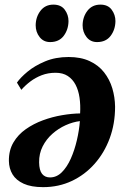

<svg xmlns="http://www.w3.org/2000/svg" viewBox="-20 -774 530 810"><path d="M51.5 -425.5Q66 -446.5 96 -471.5Q126 -496.5 170 -515Q214 -533.5 269.5 -533.5Q321 -533.5 358.2 -516.2Q395.5 -499 419 -469Q442.5 -439 453.8 -401.5Q465 -364 465.5 -323.5Q465.5 -252 442.8 -190.5Q420 -129 379 -82.8Q338 -36.5 282.8 -10.5Q227.5 15.5 162 15.5Q111.5 15.5 79.8 1Q48 -13.5 33 -38.2Q18 -63 17.5 -95Q17 -139.5 36.5 -172.8Q56 -206 88.8 -229Q121.5 -252 161 -266.5Q200.5 -281 241.5 -288Q282.5 -295 318 -295.5Q320 -331 315.5 -362Q311 -393 298.8 -416.5Q286.5 -440 265.8 -453.5Q245 -467 214.5 -467Q183 -467 156.2 -456.8Q129.5 -446.5 108 -430.2Q86.5 -414 70 -395ZM191 -25.5Q219 -25.5 241 -47.5Q263 -69.5 278.8 -105Q294.5 -140.5 304.2 -182Q314 -223.5 317 -263Q287.5 -259.5 257 -245.8Q226.5 -232 201 -209.5Q175.5 -187 160 -156.5Q144.5 -126 145 -89Q145.5 -55.5 157.5 -40.5Q169.5 -25.5 191 -25.5ZM191.5 -596.5Q163.5 -596.5 147 -617.8Q130.5 -639 130.5 -667.5Q131 -703 151 -728.8Q171 -754.5 205 -754.5Q237.5 -754.5 253.2 -733Q269 -711.5 269 -685Q268.5 -649 248.8 -622.8Q229 -596.5 191.5 -596.5ZM389.5 -596.5Q361.5 -596.5 345 -617.8Q328.5 -639 328.5 -667.5Q329 -703 349 -728.8Q369 -754.5 403.5 -754.5Q435.5 -754.5 451.2 -733Q467 -711.5 467 -685Q466.5 -649 446.8 -622.8Q427 -596.5 389.5 -596.5Z"/></svg>

Font: Merriweather 96pt
Style: Bold Italic
Weight: 700
Italic angle: -7.8°
Version: Version 2.101